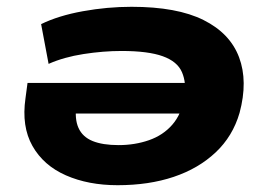

<svg xmlns="http://www.w3.org/2000/svg" viewBox="-20 -534 799 565"><path d="M326 11Q240 11 174 -18Q108 -47 75.5 -104.5Q43 -162 55 -245L61 -290H556L543 -200H177L205 -226Q199 -184 211 -157.5Q223 -131 252.5 -119Q282 -107 329 -107Q377 -107 418.5 -121.5Q460 -136 487 -167Q514 -198 522 -246L523 -248Q529 -290 515.5 -321.5Q502 -353 459 -368.5Q416 -384 338 -384Q284 -384 226 -375Q168 -366 123 -346L101 -463Q152 -488 224 -501Q296 -514 367 -514Q501 -514 579 -475Q657 -436 683.5 -365.5Q710 -295 685 -202Q665 -133 614.5 -85.5Q564 -38 491 -13.5Q418 11 326 11Z"/></svg>

Font: Nunito Sans 7pt Expanded ExtraBold
Style: Italic
Weight: 800
Width: 7
Italic angle: -9°
Designer: Vernon Adams
Foundry: Vernon Adams
Version: Version 3.101;gftools[0.9.27]